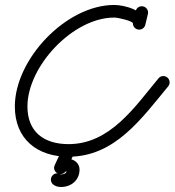

<svg xmlns="http://www.w3.org/2000/svg" viewBox="-20 -597 693 762"><path d="M518.4 -553C518.4 -553 518.4 -553 518.4 -553C515 -538.8 511.6 -524.5 508.1 -510.3C504.9 -496.9 513.2 -483.4 526.6 -480.1C540 -476.9 553.5 -485.2 556.7 -498.6C556.7 -498.6 556.7 -498.6 556.7 -498.6C560.2 -512.9 563.6 -527.1 567 -541.4C570.2 -554.8 562 -568.3 548.5 -571.5C535.1 -574.7 521.6 -566.5 518.4 -553ZM557.4 -504.4C557.4 -504.4 557.4 -504.4 557.4 -504.4C557.4 -556.4 472.7 -577.3 433.3 -577.3C242 -577.3 38.9 -361.8 38.9 -174.4C38.9 -45.6 127.3 25 252 25C436.2 25 541.9 -127 647.4 -254.2C656.3 -264.9 654.8 -280.6 644.2 -289.4C633.5 -298.2 617.8 -296.8 609 -286.1C609 -286.1 609 -286.1 609 -286.1C514.6 -172.3 416.7 -25 252 -25C154.8 -25 88.9 -73.3 88.9 -174.4C88.9 -334.3 269.7 -527.3 433.3 -527.3C450 -527.3 507.4 -513.2 507.4 -504.4C507.4 -490.6 518.6 -479.4 532.4 -479.4C546.2 -479.4 557.4 -490.6 557.4 -504.4ZM229.3 -10.6C229.3 -10.6 229.3 -10.6 229.3 -10.6C218.6 12.4 207.9 35.4 197.2 58.4C191.1 71.5 196.8 83.6 206.4 89.8C215.9 96 229.3 96.2 238.7 85.3C240.4 83.4 244.4 82.8 246.8 82.8C252.2 82.8 245.7 75.3 245.7 75.9C245.7 90.1 235.2 95.1 222.3 95.1C218.1 95.1 220.9 95.3 221.3 95.6C222.1 96.1 224.1 97.8 223.5 97.2C213.1 88.1 197.3 89.1 188.2 99.5C179.1 109.9 180.1 125.7 190.5 134.8C199.1 142.3 211.1 145.1 222.3 145.1C262.9 145.1 295.7 117.9 295.7 75.9C295.7 49.1 271.6 32.8 246.8 32.8C229.7 32.8 212.2 39.6 200.9 52.7C191.5 63.5 198.9 76.8 210.1 84C221.3 91.3 236.4 92.6 242.5 79.6C253.2 56.6 263.9 33.6 274.7 10.6C280.5 -1.9 275.1 -16.8 262.6 -22.7C250.1 -28.5 235.2 -23.1 229.3 -10.6Z"/></svg>

Font: FRB American Cursive Guidelines Arrows Semibold
Style: Italic
Weight: 600
Italic angle: -25°
Version: Version 2.0;Modular Font Editor K font №1